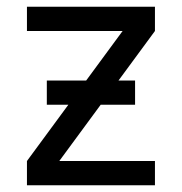

<svg xmlns="http://www.w3.org/2000/svg" viewBox="-20 -550 540 570"><path d="M60 0V-72L344 -458H60V-530H440V-458L156 -72H440V0ZM119 -239V-311H381V-239Z"/></svg>

Font: Iosevka SS08
Style: Regular
Weight: 400
Monospace: yes
Designer: Belleve Invis
Foundry: Belleve Invis
Version: 2.1.0; ttfautohint (v1.8.2)